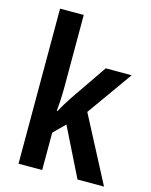

<svg xmlns="http://www.w3.org/2000/svg" viewBox="-115 -834 715 909"><g transform="rotate(15 243.0 -380.0)"><path d="M181 -408Q181 -379 179.5 -348Q178 -317 175 -289H179Q188 -306 200.5 -326.5Q213 -347 223 -362L347 -543H474L316 -321L484 0H354L236 -238L181 -183V0H65V-760H181Z"/></g></svg>

Font: Noto Sans Khmer UI Condensed SemiBold
Style: Regular
Weight: 600
Width: 3
Designer: Danh Hong and the Monotype Design Team
Foundry: Monotype Imaging Inc.
Version: Version 2.002; ttfautohint (v1.8.4.7-5d5b)